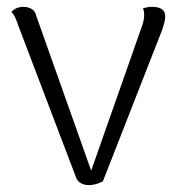

<svg xmlns="http://www.w3.org/2000/svg" viewBox="-20 -528 517 558"><path d="M238 10Q225 10 214.5 4Q204 -2 200 -15L33 -454Q31 -461 25.5 -474Q20 -487 13 -493Q19 -500 27.5 -504Q36 -508 49 -508Q62 -508 72 -502Q82 -496 85 -483L251 -15H239L394 -456Q396 -462 397.5 -469.5Q399 -477 399 -483Q399 -489 398.5 -494Q398 -499 395 -503Q402 -506 408.5 -507Q415 -508 424 -508Q442 -508 451.5 -500.5Q461 -493 460 -479Q460 -472 457.5 -462Q455 -452 452 -443L279 -1Q258 10 238 10Z"/></svg>

Font: Arima Thin Light
Style: Regular
Weight: 300
Version: Version 1.100